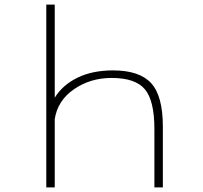

<svg xmlns="http://www.w3.org/2000/svg" viewBox="-20 -820 890 840"><path d="M182.5 0V-800H219.5V-392.5Q253.5 -448 318.8 -480Q384 -512 474.5 -512Q590 -512 641.2 -456.2Q692.5 -400.5 692.5 -265.5V0H655.5V-255.5Q655.5 -379.5 614 -429.2Q572.5 -479 468.5 -479Q375 -479 303.5 -429.5Q232 -380 219.5 -299V0Z"/></svg>

Font: League Mono Wide Thin
Style: Regular
Weight: 100
Width: 8
Designer: Tyler Finck
Foundry: The League of Moveable Type / Tyler Finck
Version: Version 2.210